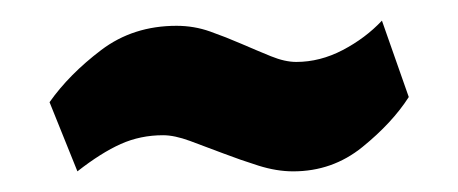

<svg xmlns="http://www.w3.org/2000/svg" viewBox="-20 -697 444 186"><path d="M264 -531Q248 -531 230.5 -536.5Q213 -542 196 -548.5Q179 -555 164 -560.5Q149 -566 138 -566Q116 -566 97 -557.5Q78 -549 55 -531L28 -598Q47 -625 78 -648.5Q109 -672 151 -672Q168 -672 183.5 -666.5Q199 -661 214 -654.5Q229 -648 242.5 -642.5Q256 -637 267 -637Q290 -637 312 -648.5Q334 -660 350 -677L376 -603Q360 -578 331 -554.5Q302 -531 264 -531Z"/></svg>

Font: Exo Thin Black
Style: Regular
Weight: 900
Version: Version 2.000